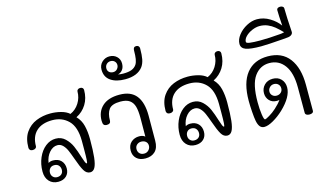

<svg xmlns="http://www.w3.org/2000/svg" viewBox="-109 -1361 2934 1725"><g transform="rotate(-15 1358.5 -498.5)"><path d="M555 -516Q594 -477 608 -420.5Q622 -364 622 -295Q622 -187 615 -125Q608 -63 592 -34.5Q576 -6 548 -6Q513 -6 491 -43.5Q469 -81 443 -156Q424 -209 410 -241.5Q396 -274 374.5 -296Q353 -318 324 -318Q282 -318 248.5 -280Q215 -242 207 -184Q224 -196 250 -196Q298 -196 325 -168Q352 -140 352 -95Q352 -51 324 -24.5Q296 2 249 2Q197 2 165.5 -32Q134 -66 134 -123Q134 -192 159.5 -251Q185 -310 228.5 -344.5Q272 -379 324 -379Q376 -379 412 -344.5Q448 -310 467.5 -265.5Q487 -221 506 -159Q517 -124 524 -108Q531 -92 538 -92Q543 -92 545 -122Q547 -152 547 -224V-300Q546 -429 487 -488Q428 -547 337 -547Q241 -547 188.5 -498Q136 -449 136 -358Q136 -348 126 -340.5Q116 -333 100 -333Q84 -333 75.5 -341.5Q67 -350 67 -363Q67 -450 105 -505Q143 -560 204 -585Q265 -610 337 -610Q386 -610 434 -597.5Q482 -585 511 -559Q562 -581 593 -630Q624 -679 624 -737Q624 -747 632.5 -754.5Q641 -762 655 -762Q669 -762 677 -754.5Q685 -747 685 -735Q685 -659 650 -602.5Q615 -546 555 -516ZM196 -95Q196 -72 211 -56.5Q226 -41 249 -41Q275 -41 290.5 -55.5Q306 -70 306 -95Q306 -119 291.5 -135.5Q277 -152 250 -152Q225 -152 210.5 -136Q196 -120 196 -95Z M1185 -363 1184 -130Q1184 -64 1150.5 -31Q1117 2 1060 2Q1007 2 977.5 -26Q948 -54 948 -99Q948 -150 979 -177.5Q1010 -205 1054 -205Q1088 -205 1108 -188L1109 -364Q1109 -428 1098 -467.5Q1087 -507 1057.5 -528.5Q1028 -550 972 -550Q893 -550 865.5 -513.5Q838 -477 838 -410Q838 -379 802 -379Q782 -379 773.5 -389.5Q765 -400 765 -427Q765 -511 820 -561.5Q875 -612 979 -612Q1085 -612 1135 -548.5Q1185 -485 1185 -363ZM1118 -102Q1118 -126 1101.5 -140Q1085 -154 1059 -154Q1036 -154 1019 -139Q1002 -124 1002 -99Q1002 -74 1017.5 -58.5Q1033 -43 1060 -43Q1084 -43 1101 -60.5Q1118 -78 1118 -102Z M1268 -966Q1268 -903 1260.5 -865Q1253 -827 1234 -800Q1184 -732 1068 -732Q984 -732 933.5 -767Q883 -802 883 -870Q883 -913 912.5 -940.5Q942 -968 981 -968Q1022 -968 1049 -942.5Q1076 -917 1076 -878Q1076 -842 1059 -819.5Q1042 -797 1015 -791Q1038 -786 1063 -786Q1113 -786 1142 -797.5Q1171 -809 1188 -834Q1200 -853 1205 -883.5Q1210 -914 1210 -961Q1210 -995 1238 -995Q1251 -995 1259.5 -987.5Q1268 -980 1268 -966ZM980 -822Q1003 -822 1017.5 -838.5Q1032 -855 1032 -875Q1032 -896 1017.5 -910Q1003 -924 981 -924Q959 -924 943.5 -909Q928 -894 928 -870Q928 -848 942.5 -835Q957 -822 980 -822Z M1831 -516Q1870 -477 1884 -420.5Q1898 -364 1898 -295Q1898 -187 1891 -125Q1884 -63 1868 -34.5Q1852 -6 1824 -6Q1789 -6 1767 -43.5Q1745 -81 1719 -156Q1700 -209 1686 -241.5Q1672 -274 1650.5 -296Q1629 -318 1600 -318Q1558 -318 1524.5 -280Q1491 -242 1483 -184Q1500 -196 1526 -196Q1574 -196 1601 -168Q1628 -140 1628 -95Q1628 -51 1600 -24.5Q1572 2 1525 2Q1473 2 1441.5 -32Q1410 -66 1410 -123Q1410 -192 1435.5 -251Q1461 -310 1504.5 -344.5Q1548 -379 1600 -379Q1652 -379 1688 -344.5Q1724 -310 1743.5 -265.5Q1763 -221 1782 -159Q1793 -124 1800 -108Q1807 -92 1814 -92Q1819 -92 1821 -122Q1823 -152 1823 -224V-300Q1822 -429 1763 -488Q1704 -547 1613 -547Q1517 -547 1464.5 -498Q1412 -449 1412 -358Q1412 -348 1402 -340.5Q1392 -333 1376 -333Q1360 -333 1351.5 -341.5Q1343 -350 1343 -363Q1343 -450 1381 -505Q1419 -560 1480 -585Q1541 -610 1613 -610Q1662 -610 1710 -597.5Q1758 -585 1787 -559Q1838 -581 1869 -630Q1900 -679 1900 -737Q1900 -747 1908.5 -754.5Q1917 -762 1931 -762Q1945 -762 1953 -754.5Q1961 -747 1961 -735Q1961 -659 1926 -602.5Q1891 -546 1831 -516ZM1472 -95Q1472 -72 1487 -56.5Q1502 -41 1525 -41Q1551 -41 1566.5 -55.5Q1582 -70 1582 -95Q1582 -119 1567.5 -135.5Q1553 -152 1526 -152Q1501 -152 1486.5 -136Q1472 -120 1472 -95Z M2622 -265V-24Q2622 -11 2612 -4.5Q2602 2 2585 2Q2567 2 2556.5 -5Q2546 -12 2546 -24V-261Q2546 -396 2494 -467Q2442 -538 2353 -538Q2267 -538 2214.5 -465Q2162 -392 2162 -226Q2162 -161 2169.5 -110Q2177 -59 2188 -59Q2196 -59 2230 -79Q2264 -99 2295 -127Q2335 -163 2357 -195Q2347 -192 2334 -192Q2290 -192 2264 -219.5Q2238 -247 2238 -288Q2238 -332 2268 -363Q2298 -394 2347 -394Q2395 -394 2424 -363.5Q2453 -333 2453 -286Q2453 -198 2345 -95Q2299 -52 2249 -23.5Q2199 5 2165 5Q2139 5 2124 -13.5Q2109 -32 2102 -68Q2096 -98 2092 -156Q2088 -214 2088 -257Q2088 -425 2157.5 -512.5Q2227 -600 2355 -600Q2487 -600 2554.5 -510.5Q2622 -421 2622 -265ZM2343 -238Q2367 -238 2383.5 -253Q2400 -268 2400 -292Q2400 -315 2384.5 -330Q2369 -345 2346 -345Q2321 -345 2305 -328Q2289 -311 2289 -289Q2289 -267 2304.5 -252.5Q2320 -238 2343 -238Z M2140 -773Q2140 -814 2171.5 -854.5Q2203 -895 2251.5 -921Q2300 -947 2348 -947Q2410 -947 2466.5 -912.5Q2523 -878 2554 -833Q2547 -935 2547 -979Q2547 -990 2556 -996Q2565 -1002 2579 -1002Q2592 -1002 2602 -995.5Q2612 -989 2612 -980Q2613 -894 2622 -760Q2624 -742 2609 -730Q2594 -718 2567 -717Q2564 -717 2522 -713Q2379 -702 2324 -702Q2224 -702 2182 -717.5Q2140 -733 2140 -773ZM2513 -764Q2534 -765 2555 -771Q2519 -808 2491.5 -830.5Q2464 -853 2430 -867.5Q2396 -882 2355 -882Q2322 -882 2285.5 -866.5Q2249 -851 2224.5 -826.5Q2200 -802 2200 -776Q2200 -764 2234 -759.5Q2268 -755 2329 -755Q2410 -755 2513 -764Z"/></g></svg>

Font: Mali
Style: Regular
Weight: 400
Version: Version 1.000; ttfautohint (v1.6)